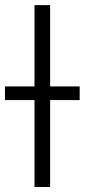

<svg xmlns="http://www.w3.org/2000/svg" viewBox="-75 -748 339 768"><path d="M125.5 -727.5H63V-402.3H-55.2V-347.7H63V0H125.5V-347.7H243.7V-402.3H125.5Z"/></svg>

Font: Raveo Display Display Light
Style: Regular
Weight: 300
Designer: Jakub Foglar, Rasmus Andersson (Inter)
Foundry: Jakubfoglar.com
Version: Version 1.100;Glyphs 3.2.3 (3260)